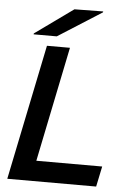

<svg xmlns="http://www.w3.org/2000/svg" viewBox="-62 -986 713 1031"><g transform="rotate(5 295.0 -470.0)"><path d="M291 -730H167L17 0H496L519 -110H164ZM90 -785H215L451 -935L452 -940L297 -938L91 -790Z"/></g></svg>

Font: Nacelle SemiBold
Style: Italic
Weight: 600
Italic angle: -12°
Designer: Sora Sagano
Foundry: Sora Sagano
Version: Version 1.000;FEAKit 1.0